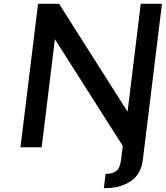

<svg xmlns="http://www.w3.org/2000/svg" viewBox="-20 -770 867 1004"><path d="M716 -750H827L727 65Q718 142 662 178.5Q606 215 523 214L532 139Q566 140 587 125Q608 110 613 65L622 -7L267 -565L198 0H87L179 -750H289L647 -186Z"/></svg>

Font: Orkney Medium
Style: MediumItalic
Weight: 500
Designer: Samuel Oakes and Alfredo Marco Pradil
Foundry: Alfredo Marco Pradil
Version: 1.0; ttfautohint (v1.5)